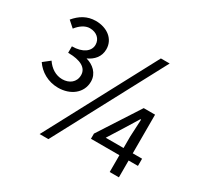

<svg xmlns="http://www.w3.org/2000/svg" viewBox="-158 -946 1205 1157"><g transform="rotate(30 444.5 -367.0)"><path d="M99 -637C123 -668 155 -691 188 -691C235 -691 267 -662 267 -621C267 -576 223 -542 148 -542V-497C234 -497 283 -470 283 -419C283 -369 244 -341 196 -341C151 -341 112 -366 85 -406L38 -369C71 -320 129 -284 200 -284C285 -284 354 -335 354 -415C354 -473 310 -510 261 -523C305 -543 337 -578 337 -630C337 -703 274 -747 198 -747C137 -747 93 -719 56 -675ZM649 -747 244 13H305L710 -747ZM600 -167 669 -277 725 -368H730L724 -247V-167ZM853 -167H788V-436H709L526 -153V-117H724V0H788V-117H853Z"/></g></svg>

Font: Noto Sans JP Regular
Style: Regular
Weight: 400
Designer: Ryoko NISHIZUKA (kana & ideographs); Paul D. Hunt (Latin, Greek & Cyrillic); Wenlong ZHANG (bopomofo); Sandoll Communica
Foundry: Adobe Systems Incorporated
Version: Version 1.004;PS 1.004;hotconv 1.0.82;makeotf.lib2.5.63406